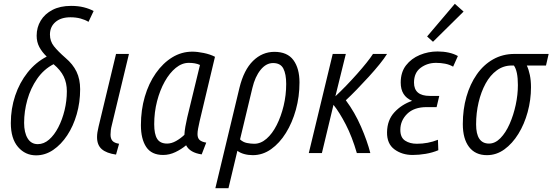

<svg xmlns="http://www.w3.org/2000/svg" viewBox="-20 -806 2909 1011"><path d="M170 12Q113 12 75 -32Q37 -76 37 -158Q37 -234 60 -302.5Q83 -371 125.5 -424.5Q168 -478 226 -508Q201 -532 187 -558.5Q173 -585 173 -618Q173 -662 194.5 -697.5Q216 -733 256.5 -754Q297 -775 354 -775Q392 -775 421.5 -767.5Q451 -760 473 -748L446 -691Q428 -702 404 -708.5Q380 -715 351 -715Q301 -715 272 -690Q243 -665 243 -624Q243 -589 264 -562.5Q285 -536 325 -501Q364 -468 383 -428.5Q402 -389 402 -336Q402 -267 384 -204.5Q366 -142 334 -93.5Q302 -45 260 -16.5Q218 12 170 12ZM179 -47Q211 -47 238.5 -71Q266 -95 287 -135.5Q308 -176 320 -225.5Q332 -275 332 -326Q332 -369 315.5 -403Q299 -437 262 -468Q210 -441 175.5 -391Q141 -341 124 -280.5Q107 -220 107 -159Q107 -108 125.5 -77.5Q144 -47 179 -47Z M591 8Q541 1 516 -20.5Q491 -42 491 -84Q491 -107 499 -139L591 -522H659L569 -148Q565 -133 563.5 -120.5Q562 -108 562 -97Q562 -76 572 -64.5Q582 -53 607 -49Z M839 10Q778 10 750 -32Q722 -74 722 -147Q722 -227 742.5 -297Q763 -367 800.5 -420.5Q838 -474 887 -504Q936 -534 993 -534Q1019 -534 1053 -527Q1087 -520 1112 -507L1031 -167Q1026 -145 1023 -128.5Q1020 -112 1020 -100Q1020 -79 1031 -69Q1042 -59 1066 -55L1042 7Q980 -2 960 -41Q935 -20 903.5 -5Q872 10 839 10ZM860 -50Q883 -50 907 -63.5Q931 -77 951 -96Q952 -116 956 -139Q960 -162 966 -188L1033 -464Q1020 -470 1005.5 -472.5Q991 -475 974 -475Q938 -475 905.5 -448.5Q873 -422 847.5 -376.5Q822 -331 807 -273Q792 -215 792 -152Q792 -100 807.5 -75Q823 -50 860 -50Z M1114 185 1241 -344Q1264 -438 1312.5 -485.5Q1361 -533 1425 -533Q1493 -533 1525 -489.5Q1557 -446 1557 -372Q1557 -297 1538 -228.5Q1519 -160 1485.5 -106Q1452 -52 1407.5 -20.5Q1363 11 1311 11Q1287 11 1265.5 5Q1244 -1 1230 -12L1183 185ZM1319 -49Q1353 -49 1383.5 -75.5Q1414 -102 1437 -147.5Q1460 -193 1473.5 -249Q1487 -305 1487 -364Q1487 -416 1472 -445Q1457 -474 1418 -474Q1381 -474 1352 -438Q1323 -402 1309 -343L1244 -72Q1260 -57 1280.5 -53Q1301 -49 1319 -49Z M1606 0 1732 -522H1801L1746 -299Q1773 -324 1802.5 -354.5Q1832 -385 1860 -416.5Q1888 -448 1910 -475.5Q1932 -503 1944 -522H2018Q2004 -499 1978.5 -467.5Q1953 -436 1921.5 -401.5Q1890 -367 1858.5 -334.5Q1827 -302 1801 -278Q1848 -215 1881 -139Q1914 -63 1930 0H1859Q1834 -86 1801 -150Q1768 -214 1736 -254L1675 0Z M2153 10Q2097 10 2057 -19.5Q2017 -49 2018 -110Q2019 -174 2057 -215Q2095 -256 2150 -275Q2090 -300 2090 -371Q2090 -426 2118 -462Q2146 -498 2190.5 -516.5Q2235 -535 2284 -535Q2315 -535 2342.5 -529Q2370 -523 2391 -511L2366 -455Q2347 -466 2324 -470.5Q2301 -475 2276 -475Q2230 -475 2195 -449Q2160 -423 2160 -371Q2160 -301 2243 -301H2293L2279 -242H2227Q2160 -242 2124 -206.5Q2088 -171 2088 -122Q2088 -82 2113 -65.5Q2138 -49 2175 -49Q2234 -49 2286 -70L2288 -15Q2257 -2 2221.5 4Q2186 10 2153 10ZM2260 -586 2229 -614 2375 -786 2421 -745Z M2544 11Q2483 11 2450 -32Q2417 -75 2417 -153Q2417 -230 2436 -296.5Q2455 -363 2490.5 -414Q2526 -465 2576.5 -493.5Q2627 -522 2689 -522H2869L2855 -461H2754Q2764 -440 2770 -411Q2776 -382 2776 -347Q2776 -280 2758.5 -216Q2741 -152 2709.5 -101Q2678 -50 2636 -19.5Q2594 11 2544 11ZM2555 -50Q2587 -50 2615 -78.5Q2643 -107 2663.5 -153.5Q2684 -200 2695.5 -253.5Q2707 -307 2707 -358Q2707 -432 2686 -461H2674Q2631 -461 2596 -435.5Q2561 -410 2537 -366Q2513 -322 2500 -266.5Q2487 -211 2487 -151Q2487 -50 2555 -50Z"/></svg>

Font: Ubuntu Sans Condensed
Style: Italic
Weight: 400
Width: 3
Italic angle: -13.5°
Designer: Dalton Maag Ltd
Foundry: Dalton Maag Ltd
Version: Version 1.006; ttfautohint (v1.8.4.7-5d5b)